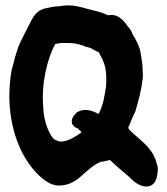

<svg xmlns="http://www.w3.org/2000/svg" viewBox="-20 -695 610 701"><path d="M14 -347C14 -228 53 -129 110 -67C139 -36 170 -14 203 -18C231 -20 254 -32 273 -49C284 -58 292 -67 302 -74H303V-75C314 -85 327 -95 347 -104C360 -105 372 -109 381 -111C390 -103 410 -84 425 -72C439 -59 446 -55 459 -42C476 -25 496 -14 514 -14C552 -14 554 -56 556 -70C557 -80 556 -88 552 -98C542 -143 508 -171 482 -194C466 -208 454 -217 448 -228C456 -248 465 -270 475 -290V-291C486 -330 495 -359 501 -408C502 -417 502 -423 501 -433C501 -440 500 -451 500 -457V-458C499 -470 497 -481 495 -491C492 -523 477 -549 464 -570C461 -580 455 -590 447 -598C436 -614 412 -648 375 -639C358 -647 337 -654 317 -658C294 -663 270 -673 239 -675H238C235 -675 230 -676 222 -675C214 -675 210 -674 203 -673C201 -673 200 -673 194 -672C181 -672 165 -669 153 -666C111 -659 100 -631 87 -606C74 -579 58 -551 46 -522V-521C39 -501 33 -481 27 -455C20 -436 15 -397 14 -347ZM138 -301V-302C130 -389 152 -478 181 -534C190 -536 199 -538 204 -538H229C252 -537 259 -537 287 -527H288V-526C295 -524 300 -523 310 -520C316 -517 329 -509 341 -504L345 -496V-495C358 -474 365 -453 367 -431C367 -425 368 -420 368 -417C369 -384 366 -370 362 -349C358 -323 351 -300 340 -279C339 -280 336 -281 334 -282C322 -287 294 -303 263 -286H262C250 -274 237 -261 244 -241C251 -234 252 -229 263 -227L278 -212C261 -200 230 -178 202 -178C197 -178 191 -180 182 -184C163 -193 139 -252 138 -301Z"/></svg>

Font: Vapor
Style: ExBd
Weight: 800
Foundry: Cannot Into Space Fonts
Version: Version 0.179